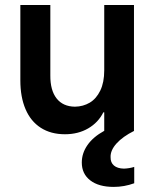

<svg xmlns="http://www.w3.org/2000/svg" viewBox="-20 -524 618 769"><path d="M516.6 0H517.6Q471.7 22.9 446.8 50.5Q421.9 78.1 422.9 105.5Q422.4 127 436.3 138.9Q450.2 150.9 476.6 151.4Q499.5 150.4 517.6 144.5V210Q477.5 224.6 435.5 224.6Q375.5 224.6 341.6 198.5Q307.6 172.4 307.6 127Q307.6 89.8 330.3 57.1Q353 24.4 397.5 0V-74.2H394Q373.5 -33.2 333.3 -9.8Q293 13.7 240.2 13.7Q183.6 13.7 143.3 -12.2Q103 -38.1 82.3 -86.7Q61.5 -135.3 61.5 -202.1V-503.9H181.6V-221.7Q181.2 -162.1 206.8 -129.6Q232.4 -97.2 280.3 -96.7Q313 -97.2 339.4 -112.8Q365.7 -128.4 381.6 -161.1Q397.5 -193.8 397.5 -242.2V-503.9H516.6Z"/></svg>

Font: Wanted Sans SemiBold
Style: Regular
Weight: 600
Designer: Original Design by Kil Hyung-jin and Kang Hanbin, Wanted Lab, Inc; Hangeul from Source Han Sans by Jang Soo-young and Ka
Foundry: Wanted Lab, Inc.
Version: Version 1.003